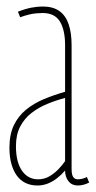

<svg xmlns="http://www.w3.org/2000/svg" viewBox="-20 -560 294 590"><path d="M9 -106Q9 -147 22.5 -175Q36 -203 59.5 -222.5Q83 -242 114 -255Q145 -268 180 -278V-421Q180 -468 164 -494Q148 -520 111 -520Q102 -520 91 -519Q80 -518 68 -515Q56 -512 42 -507L35 -524Q58 -533 76.5 -536.5Q95 -540 111 -540Q143 -540 162.5 -526Q182 -512 191 -485.5Q200 -459 200 -421V-41Q200 -23 205 -16Q210 -9 219 -9Q225 -9 232 -10.5Q239 -12 247 -16L254 1Q244 6 235.5 8Q227 10 219 10Q201 10 190.5 -3Q180 -16 180 -36Q169 -23 155.5 -12.5Q142 -2 127 4Q112 10 95 10Q75 10 59 2.5Q43 -5 32 -20Q21 -35 15 -56.5Q9 -78 9 -106ZM29 -111Q29 -62 47.5 -35.5Q66 -9 97 -9Q116 -9 131.5 -18Q147 -27 159.5 -40Q172 -53 180 -65V-259Q153 -252 126 -241Q99 -230 77 -213Q55 -196 42 -171Q29 -146 29 -111Z"/></svg>

Font: Georama ExtraCondensed Thin
Style: Regular
Weight: 100
Width: 2
Designer: Jean-Baptiste Levee
Foundry: Production Type
Version: Version 1.001